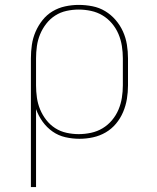

<svg xmlns="http://www.w3.org/2000/svg" viewBox="-20 -558 640 783"><path d="M106 205V-320Q106 -348 110 -375.5Q114 -403 125 -428.5Q136 -454 153.5 -476Q171 -498 194.5 -512Q218 -526 245.5 -532Q273 -538 301 -538Q329 -538 357 -532.5Q385 -527 409 -512.5Q433 -498 451.5 -476.5Q470 -455 481.5 -429.5Q493 -404 497.5 -376Q502 -348 502 -320V-210Q502 -182 497.5 -154.5Q493 -127 482 -101Q471 -75 453 -53.5Q435 -32 411 -18Q387 -4 359.5 2Q332 8 304 8Q275 8 246.5 1.5Q218 -5 194.5 -21.5Q171 -38 154 -61.5Q137 -85 127 -113V205ZM301 -11Q326 -11 351.5 -16.5Q377 -22 398.5 -35Q420 -48 436.5 -67.5Q453 -87 463 -110.5Q473 -134 477 -159.5Q481 -185 481 -210V-320Q481 -345 477 -370.5Q473 -396 463 -419.5Q453 -443 436.5 -462.5Q420 -482 398.5 -495Q377 -508 351.5 -513.5Q326 -519 301 -519Q276 -519 251 -513.5Q226 -508 205 -494.5Q184 -481 168.5 -461Q153 -441 143.5 -418Q134 -395 130.5 -370Q127 -345 127 -320V-210Q127 -185 130.5 -160Q134 -135 143.5 -112Q153 -89 168.5 -69Q184 -49 205 -35.5Q226 -22 251 -16.5Q276 -11 301 -11Z"/></svg>

Font: Iosevka Curly Slab ThEx
Style: Regular
Weight: 100
Width: 7
Monospace: yes
Designer: Belleve Invis
Foundry: Belleve Invis
Version: Version 11.1.0; ttfautohint (v1.8.3)